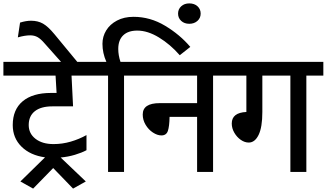

<svg xmlns="http://www.w3.org/2000/svg" viewBox="-30 -1012 1923 1130"><path d="M526 -567H391L400 -386H278Q211 -386 175 -357.5Q139 -329 139 -276Q139 -226 179 -195Q219 -164 285 -164Q337 -164 386.5 -178.5Q436 -193 479 -217V-128Q451 -113 411 -101Q371 -89 327 -85L475 56L400 98L283 -23L165 98L90 56L235 -86Q148 -98 96.5 -149Q45 -200 45 -276Q45 -367 103.5 -416Q162 -465 270 -465H303L297 -567H-10V-648H526Z M338 -638 233 -756Q211 -782 192 -793Q173 -804 148 -804Q116 -804 75 -792L88 -879Q123 -890 153 -890Q193 -890 223 -873Q253 -856 291 -810L433 -638Z M800 -567H700V0H606V-567H506V-648H596Q573 -700 573 -754Q573 -797 595 -833Q617 -869 658.5 -891Q700 -913 756 -913Q854 -913 941.5 -860.5Q1029 -808 1090 -736L1028 -687Q972 -751 905.5 -791.5Q839 -832 778 -832Q724 -832 695 -804Q666 -776 666 -724Q666 -687 679 -648H800ZM1018 -932Q1018 -958 1036.5 -975Q1055 -992 1084 -992Q1114 -992 1132.5 -975Q1151 -958 1151 -932Q1151 -906 1132 -889Q1113 -872 1084 -872Q1055 -872 1036.5 -889Q1018 -906 1018 -932Z M1324 -567H1224V0H1130V-324H968Q967 -268 958 -241.5Q949 -215 920 -215Q896 -215 870 -232Q844 -249 827 -277.5Q810 -306 810 -338Q810 -405 910 -405H1130V-567H780V-648H1324Z M1873 -567H1773V0H1679V-567H1514V-353Q1514 -263 1492 -218Q1470 -173 1434 -173Q1410 -173 1387 -189Q1364 -205 1349 -231Q1334 -257 1334 -285Q1334 -349 1420 -353V-567H1304V-648H1873Z"/></svg>

Font: Madhuban
Style: Regular
Weight: 400
Designer: jaikishan Patel
Foundry: MagicType
Version: Version 1.000